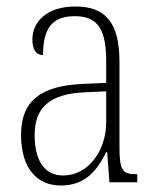

<svg xmlns="http://www.w3.org/2000/svg" viewBox="-20 -563 486 593"><path d="M168 10C245 10 281 -39 308 -93H311L318 0H404V-25H401C359 -25 349 -36 349 -107V-372C349 -493 306 -543 213 -543C125 -543 80 -496 80 -441C80 -410 91 -393 113 -393C113 -473 139 -513 211 -513C287 -513 308 -466 308 -371V-307L239 -304C107 -299 45 -252 45 -147C45 -41 96 10 168 10ZM175 -21C113 -21 87 -74 87 -145C87 -226 127 -273 243 -278L308 -281V-186C308 -98 253 -21 175 -21Z"/></svg>

Font: Noto Serif Georgian Condensed ExtraLight
Style: Regular
Weight: 200
Width: 3
Designer: Monotype Design Team, Akaki Razmadze
Foundry: Google LLC
Version: Version 2.003